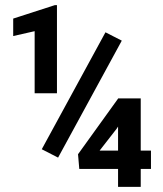

<svg xmlns="http://www.w3.org/2000/svg" viewBox="-20 -732 640 752"><path d="M531.2 -142.1H571.3V-70.3H531.2V0H442.4V-70.3H290.5L285.6 -127.9L442.4 -345.7V-346.7H531.2ZM370.1 -142.1H442.4V-236.3L437 -228ZM203.1 -366.7H115.7V-609.9L31.7 -590.8V-659.2L194.8 -711.9H203.1ZM207.5 -114.7 143.6 -147.5 393.1 -605.5 457 -572.8Z"/></svg>

Font: TypoPRO Roboto Mono
Style: Bold
Weight: 700
Designer: Google
Version: Version 2.000986; 2015; ttfautohint (v1.3)